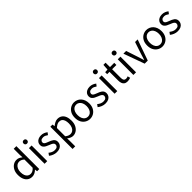

<svg xmlns="http://www.w3.org/2000/svg" viewBox="424 -2641 4714 4714"><g transform="rotate(-45 2781.0 -283.5)"><path d="M277 13Q209 13 158.5 -20Q108 -53 80.5 -116.5Q53 -180 53 -271Q53 -359 86 -423Q119 -487 172.5 -522Q226 -557 288 -557Q336 -557 370.5 -540.5Q405 -524 441 -494L436 -587V-796H528V0H453L445 -64H442Q410 -32 368 -9.5Q326 13 277 13ZM297 -64Q335 -64 369 -82.5Q403 -101 436 -138V-423Q402 -454 370 -467Q338 -480 304 -480Q261 -480 225.5 -453.5Q190 -427 168.5 -380.5Q147 -334 147 -272Q147 -207 165 -160Q183 -113 216.5 -88.5Q250 -64 297 -64Z M712 0V-543H804V0ZM758 -655Q731 -655 714.5 -671.5Q698 -688 698 -716Q698 -743 714.5 -759Q731 -775 758 -775Q785 -775 802 -759Q819 -743 819 -716Q819 -688 802 -671.5Q785 -655 758 -655Z M1129 13Q1072 13 1018.5 -8.5Q965 -30 927 -62L971 -123Q1007 -94 1045 -76Q1083 -58 1132 -58Q1186 -58 1212.5 -82.5Q1239 -107 1239 -143Q1239 -171 1220.5 -189.5Q1202 -208 1173.5 -221.5Q1145 -235 1115 -246Q1077 -261 1040.5 -279.5Q1004 -298 980.5 -327.5Q957 -357 957 -403Q957 -447 979 -481.5Q1001 -516 1043 -536.5Q1085 -557 1144 -557Q1194 -557 1237.5 -539Q1281 -521 1312 -495L1268 -438Q1240 -458 1210.5 -472Q1181 -486 1145 -486Q1093 -486 1068.5 -462.5Q1044 -439 1044 -407Q1044 -382 1060.5 -365Q1077 -348 1104 -336.5Q1131 -325 1161 -313Q1191 -302 1220.5 -289Q1250 -276 1273.5 -258Q1297 -240 1311.5 -213.5Q1326 -187 1326 -148Q1326 -104 1303.5 -67Q1281 -30 1237.5 -8.5Q1194 13 1129 13Z M1455 229V-543H1530L1539 -480H1541Q1578 -511 1622.5 -534Q1667 -557 1714 -557Q1784 -557 1832.5 -522.5Q1881 -488 1905.5 -426Q1930 -364 1930 -280Q1930 -187 1896.5 -121.5Q1863 -56 1809.5 -21.5Q1756 13 1694 13Q1657 13 1619 -3.5Q1581 -20 1544 -50L1547 45V229ZM1679 -64Q1724 -64 1759.5 -89.5Q1795 -115 1815 -163.5Q1835 -212 1835 -279Q1835 -339 1820.5 -384.5Q1806 -430 1775 -455Q1744 -480 1691 -480Q1657 -480 1621.5 -461Q1586 -442 1547 -406V-120Q1583 -89 1618 -76.5Q1653 -64 1679 -64Z M2286 13Q2220 13 2162 -20.5Q2104 -54 2069.5 -117.5Q2035 -181 2035 -271Q2035 -362 2069.5 -425.5Q2104 -489 2162 -523Q2220 -557 2286 -557Q2336 -557 2381.5 -538Q2427 -519 2462 -482Q2497 -445 2517 -392Q2537 -339 2537 -271Q2537 -181 2502 -117.5Q2467 -54 2410 -20.5Q2353 13 2286 13ZM2286 -63Q2333 -63 2368.5 -89Q2404 -115 2424 -162Q2444 -209 2444 -271Q2444 -334 2424 -381Q2404 -428 2368.5 -454Q2333 -480 2286 -480Q2239 -480 2203.5 -454Q2168 -428 2148.5 -381Q2129 -334 2129 -271Q2129 -209 2148.5 -162Q2168 -115 2203.5 -89Q2239 -63 2286 -63Z M2818 13Q2761 13 2707.5 -8.5Q2654 -30 2616 -62L2660 -123Q2696 -94 2734 -76Q2772 -58 2821 -58Q2875 -58 2901.5 -82.5Q2928 -107 2928 -143Q2928 -171 2909.5 -189.5Q2891 -208 2862.5 -221.5Q2834 -235 2804 -246Q2766 -261 2729.5 -279.5Q2693 -298 2669.5 -327.5Q2646 -357 2646 -403Q2646 -447 2668 -481.5Q2690 -516 2732 -536.5Q2774 -557 2833 -557Q2883 -557 2926.5 -539Q2970 -521 3001 -495L2957 -438Q2929 -458 2899.5 -472Q2870 -486 2834 -486Q2782 -486 2757.5 -462.5Q2733 -439 2733 -407Q2733 -382 2749.5 -365Q2766 -348 2793 -336.5Q2820 -325 2850 -313Q2880 -302 2909.5 -289Q2939 -276 2962.5 -258Q2986 -240 3000.5 -213.5Q3015 -187 3015 -148Q3015 -104 2992.5 -67Q2970 -30 2926.5 -8.5Q2883 13 2818 13Z M3144 0V-543H3236V0ZM3190 -655Q3163 -655 3146.5 -671.5Q3130 -688 3130 -716Q3130 -743 3146.5 -759Q3163 -775 3190 -775Q3217 -775 3234 -759Q3251 -743 3251 -716Q3251 -688 3234 -671.5Q3217 -655 3190 -655Z M3589 13Q3532 13 3498 -9.5Q3464 -32 3449.5 -73Q3435 -114 3435 -168V-469H3354V-538L3440 -543L3450 -696H3526V-543H3674V-469H3526V-165Q3526 -116 3544.5 -88.5Q3563 -61 3610 -61Q3625 -61 3642 -65.5Q3659 -70 3672 -76L3690 -7Q3667 1 3641 7Q3615 13 3589 13Z M3796 0V-543H3888V0ZM3842 -655Q3815 -655 3798.5 -671.5Q3782 -688 3782 -716Q3782 -743 3798.5 -759Q3815 -775 3842 -775Q3869 -775 3886 -759Q3903 -743 3903 -716Q3903 -688 3886 -671.5Q3869 -655 3842 -655Z M4188 0 3992 -543H4087L4189 -234Q4202 -194 4214.5 -153.5Q4227 -113 4239 -74H4244Q4257 -113 4269.5 -153.5Q4282 -194 4294 -234L4397 -543H4487L4295 0Z M4796 13Q4730 13 4672 -20.5Q4614 -54 4579.5 -117.5Q4545 -181 4545 -271Q4545 -362 4579.5 -425.5Q4614 -489 4672 -523Q4730 -557 4796 -557Q4846 -557 4891.5 -538Q4937 -519 4972 -482Q5007 -445 5027 -392Q5047 -339 5047 -271Q5047 -181 5012 -117.5Q4977 -54 4920 -20.5Q4863 13 4796 13ZM4796 -63Q4843 -63 4878.5 -89Q4914 -115 4934 -162Q4954 -209 4954 -271Q4954 -334 4934 -381Q4914 -428 4878.5 -454Q4843 -480 4796 -480Q4749 -480 4713.5 -454Q4678 -428 4658.5 -381Q4639 -334 4639 -271Q4639 -209 4658.5 -162Q4678 -115 4713.5 -89Q4749 -63 4796 -63Z M5328 13Q5271 13 5217.5 -8.5Q5164 -30 5126 -62L5170 -123Q5206 -94 5244 -76Q5282 -58 5331 -58Q5385 -58 5411.5 -82.5Q5438 -107 5438 -143Q5438 -171 5419.5 -189.5Q5401 -208 5372.5 -221.5Q5344 -235 5314 -246Q5276 -261 5239.5 -279.5Q5203 -298 5179.5 -327.5Q5156 -357 5156 -403Q5156 -447 5178 -481.5Q5200 -516 5242 -536.5Q5284 -557 5343 -557Q5393 -557 5436.5 -539Q5480 -521 5511 -495L5467 -438Q5439 -458 5409.5 -472Q5380 -486 5344 -486Q5292 -486 5267.5 -462.5Q5243 -439 5243 -407Q5243 -382 5259.5 -365Q5276 -348 5303 -336.5Q5330 -325 5360 -313Q5390 -302 5419.5 -289Q5449 -276 5472.5 -258Q5496 -240 5510.5 -213.5Q5525 -187 5525 -148Q5525 -104 5502.5 -67Q5480 -30 5436.5 -8.5Q5393 13 5328 13Z"/></g></svg>

Font: Noto Sans KR
Style: Regular
Weight: 400
Designer: Ryoko NISHIZUKA  (kana, bopomofo & ideographs); Paul D. Hunt (Latin, Greek & Cyrillic); Sandoll Communications , Soo-you
Foundry: Adobe
Version: Version 2.004-H2;hotconv 1.0.118;makeotfexe 2.5.65603